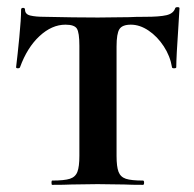

<svg xmlns="http://www.w3.org/2000/svg" viewBox="-20 -517 542 537"><path d="M36 -329Q35 -326 30 -326Q25 -326 25 -329Q29 -361 34 -412.5Q39 -464 39 -490Q39 -495 44.5 -495Q50 -495 50 -490Q50 -477 65 -473.5Q80 -470 103 -470Q189 -468 254 -468L341 -469Q358 -470 387 -470Q426 -470 445.5 -474.5Q465 -479 470 -494Q471 -497 476.5 -497Q482 -497 482 -494L479 -444Q473 -356 473 -329Q473 -326 467 -326Q461 -326 461 -329Q456 -360 438 -387.5Q420 -415 395.5 -431.5Q371 -448 346 -448Q322 -448 314 -435.5Q306 -423 306 -387V-81Q306 -51 311.5 -36.5Q317 -22 332 -17Q347 -12 380 -12Q383 -12 383 -6Q383 0 380 0Q347 0 328 -1L253 -2L180 -1Q161 0 126 0Q124 0 124 -6Q124 -12 126 -12Q160 -12 175.5 -17Q191 -22 196.5 -36.5Q202 -51 202 -81V-389Q202 -426 195 -437Q188 -448 163 -448Q125 -448 90.5 -416Q56 -384 36 -329Z"/></svg>

Font: Cormorant Unicase
Style: Bold
Weight: 700
Designer: Christian Thalmann (Catharsis Fonts)
Foundry: Catharsis Fonts
Version: Version 4.000